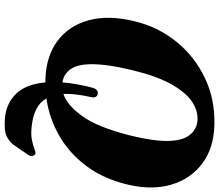

<svg xmlns="http://www.w3.org/2000/svg" viewBox="-78 -676 944 827"><g transform="rotate(90 393.5 -262.0)"><path d="M515 -714Q615.5 -712 682 -663Q748.5 -614 773.8 -531.8Q799 -449.5 776 -347Q752 -240.5 696.8 -165.5Q641.5 -90.5 565.5 -46.5Q489.5 -2.5 403.5 9.5Q419.5 37.5 447.5 52Q475.5 66.5 512.5 71.5Q553.5 77.5 579.8 72.5Q606 67.5 621 61.2Q636 55 642.5 57.5Q649 59.5 651 69.5Q653 79.5 646 89L604 150Q591.5 168 567 180.5Q542.5 193 486.5 188Q424 182 383 139.8Q342 97.5 334.5 14Q328.5 14 322.5 14Q222 11 156.2 -37.8Q90.5 -86.5 67 -172Q43.5 -257.5 71 -370Q95.5 -471.5 159 -550Q222.5 -628.5 314.2 -672.5Q406 -716.5 515 -714ZM357 -187.5Q360 -199.5 366.8 -206.5Q373.5 -213.5 384 -211.5Q404 -207.5 397 -179Q382 -112 384 -63.5Q432 -79 479.8 -145Q527.5 -211 563 -351Q575.5 -402 581.2 -442Q587 -482 586.5 -512.5Q586 -575.5 561.5 -606.8Q537 -638 499 -641Q458.5 -644.5 418.2 -618Q378 -591.5 343 -529.5Q308 -467.5 283 -365.5Q269 -308 262.5 -263.8Q256 -219.5 256 -186.5Q256 -125 277.2 -94.8Q298.5 -64.5 334.5 -59.5Q339 -118 357 -187.5Z"/></g></svg>

Font: Fraunces 9pt Soft
Style: Bold Italic
Weight: 700
Italic angle: -16°
Version: Version 1.000;[b76b70a41]